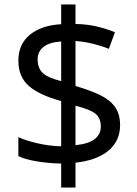

<svg xmlns="http://www.w3.org/2000/svg" viewBox="-20 -779 612 857"><path d="M253 -49Q198 -50 146 -58.5Q94 -67 62 -82V-167Q96 -151 149 -139Q202 -127 253 -126V-328Q154 -355 108 -396Q62 -437 62 -508Q62 -582 113.5 -624Q165 -666 253 -671V-759H317V-672Q370 -671 413.5 -660.5Q457 -650 493 -635L466 -561Q434 -574 395.5 -583.5Q357 -593 317 -596V-395Q383 -376 427 -354.5Q471 -333 493.5 -301.5Q516 -270 516 -220Q516 -150 464 -106.5Q412 -63 317 -53V58H253ZM253 -594Q199 -590 173.5 -569Q148 -548 148 -515Q148 -475 170.5 -453.5Q193 -432 253 -417ZM317 -131Q376 -137 403 -158.5Q430 -180 430 -214Q430 -252 406 -271.5Q382 -291 317 -307Z"/></svg>

Font: TSCustom
Style: Regular
Weight: 400
Designer: Monotype Design Team
Foundry: Monotype Imaging Inc.
Version: Version 2.004; ttfautohint (v1.8.3) -l 8 -r 50 -G 200 -x 14 